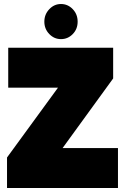

<svg xmlns="http://www.w3.org/2000/svg" viewBox="-20 -937 623 957"><path d="M201 -829Q201 -865 225.5 -891Q250 -917 284 -917Q318 -917 342.5 -891.5Q367 -866 367 -829Q367 -792 342.5 -767Q318 -742 284 -742Q250 -742 225.5 -767.5Q201 -793 201 -829ZM15 -152 269 -500H21V-699H544V-546L292 -199H568V0H15Z"/></svg>

Font: Readiness Black
Style: Regular
Weight: 900
Designer: Katatrad Team
Foundry: CadsonDemak
Version: Version 1.00;April 23, 2019;FontCreator 11.5.0.2425 64-bit; 